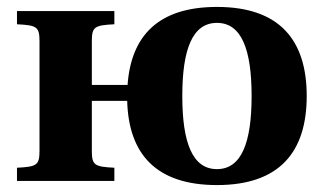

<svg xmlns="http://www.w3.org/2000/svg" viewBox="-20 -522 939 554"><path d="M29 0H310V-38C253 -41 245 -45 245 -87V-231H347C351 -79 429 12 606 12C788 12 865 -85 865 -245C865 -405 788 -502 606 -502C436 -502 358 -418 348 -276V-277H245V-403C245 -445 253 -449 310 -452V-490H29V-452C86 -449 94 -445 94 -403V-87C94 -45 86 -41 29 -38ZM506 -245C506 -379 535 -456 606 -456C677 -456 706 -379 706 -245C706 -111 677 -34 606 -34C535 -34 506 -111 506 -245Z"/></svg>

Font: Heuristica
Style: Bold
Weight: 700
Version: Version 1.0.1